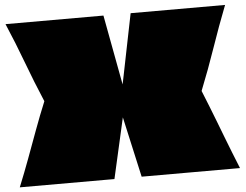

<svg xmlns="http://www.w3.org/2000/svg" viewBox="-52 -815 1125 879"><g transform="rotate(-5 510.0 -375.0)"><path d="M524 -375Q524 -375 524 -374Q524 -373 523.5 -372.5Q523 -372 523 -371L439 0H4Q30 -64 53.5 -127.5Q77 -191 100.5 -255Q124 -319 150 -382Q150 -382 150 -382.5Q150 -383 150 -383Q150 -383 150 -383.5Q150 -384 150 -384Q111 -476 77 -567.5Q43 -659 4 -750H454L523 -380Q523 -379 523.5 -378Q524 -377 524 -375ZM492 -322Q492 -323 492.5 -323.5Q493 -324 493 -325Q493 -326 493 -326Q508 -397 522 -467.5Q536 -538 550.5 -609Q565 -680 579 -750H1013Q976 -655 943 -559Q910 -463 872 -368Q872 -368 872 -367.5Q872 -367 872 -367Q872 -367 872 -366Q887 -329 901.5 -292.5Q916 -256 930 -219.5Q944 -183 958 -146.5Q972 -110 986.5 -73.5Q1001 -37 1016 0H564L493 -318Q493 -319 493 -319.5Q493 -320 492.5 -321Q492 -322 492 -322Z"/></g></svg>

Font: Climate Crisis
Style: Regular
Weight: 400
Version: Version 1.003